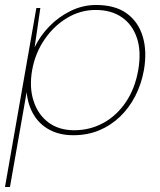

<svg xmlns="http://www.w3.org/2000/svg" viewBox="-31 -531 643 771"><path d="M-11 220 115 -499H131L108 -341Q130 -387 167.5 -425.5Q205 -464 253.5 -487.5Q302 -511 355 -511Q431 -511 477.5 -477.5Q524 -444 542 -385Q560 -326 547 -250Q537 -194 512.5 -146Q488 -98 451 -62.5Q414 -27 367 -7.5Q320 12 263 12Q209 12 168.5 -9.5Q128 -31 104.5 -70Q81 -109 76 -161L9 220ZM267 -8Q330 -8 383.5 -37Q437 -66 474 -120.5Q511 -175 524 -249Q537 -324 519 -378Q501 -432 458.5 -461.5Q416 -491 353 -491Q292 -491 238.5 -459Q185 -427 147.5 -372Q110 -317 98 -249Q86 -180 104 -125Q122 -70 164 -39Q206 -8 267 -8Z"/></svg>

Font: DM Sans 20pt Thin
Style: Italic
Weight: 250
Italic angle: -10°
Version: Version 4.004;gftools[0.9.30]